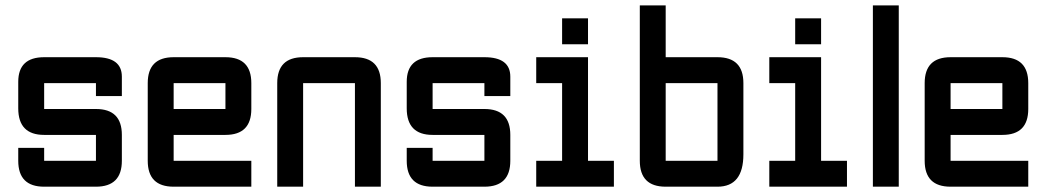

<svg xmlns="http://www.w3.org/2000/svg" viewBox="-20 -704 3946 724"><path d="M48.8 -146.5H146.5V-97.7H341.8V-195.3H146.5Q48.8 -195.3 48.8 -295.4V-395.5Q48.8 -488.3 146.5 -488.3H341.8Q439.5 -488.3 439.5 -415V-341.8H341.8V-390.6H146.5V-293H341.8Q439.5 -293 439.5 -195.3V-97.7Q439.5 0 341.8 0H146.5Q48.8 0 48.8 -97.7Z M634.8 -488.3H830.1Q927.7 -488.3 927.7 -390.6V-293Q927.7 -195.3 830.1 -195.3H634.8V-97.7H927.7V0H634.8Q537.1 0 537.1 -97.7V-390.6Q537.1 -488.3 634.8 -488.3ZM830.1 -390.6H634.8V-293H830.1Z M1318.4 -390.6H1123V0H1025.4V-390.6Q1025.4 -488.3 1123 -488.3H1318.4Q1416 -488.3 1416 -390.6V0H1318.4Z M1513.7 -146.5H1611.3V-97.7H1806.6V-195.3H1611.3Q1513.7 -195.3 1513.7 -295.4V-395.5Q1513.7 -488.3 1611.3 -488.3H1806.6Q1904.3 -488.3 1904.3 -415V-341.8H1806.6V-390.6H1611.3V-293H1806.6Q1904.3 -293 1904.3 -195.3V-97.7Q1904.3 0 1806.6 0H1611.3Q1513.7 0 1513.7 -97.7Z M2099.6 -537.1V-634.8H2197.3V-537.1ZM2002 0V-97.7H2099.6V-390.6H2002V-488.3H2197.3V-97.7H2294.9V0Z M2392.6 -683.6H2490.2V-488.3H2685.5Q2783.2 -488.3 2783.2 -390.6V-122.1Q2783.2 0 2685.5 0H2490.2Q2392.6 0 2392.6 -97.7ZM2685.5 -390.6H2490.2V-97.7H2685.5Z M2978.5 -537.1V-634.8H3076.2V-537.1ZM2880.9 0V-97.7H2978.5V-390.6H2880.9V-488.3H3076.2V-97.7H3173.8V0Z M3271.5 -683.6H3369.1V0H3271.5Z M3564.5 -488.3H3759.8Q3857.4 -488.3 3857.4 -390.6V-293Q3857.4 -195.3 3759.8 -195.3H3564.5V-97.7H3857.4V0H3564.5Q3466.8 0 3466.8 -97.7V-390.6Q3466.8 -488.3 3564.5 -488.3ZM3759.8 -390.6H3564.5V-293H3759.8Z"/></svg>

Font: BabelStone Runic
Style: Regular
Weight: 400
Designer: Andrew West
Foundry: BabelStone
Version: Version 7.004 November 9, 2023